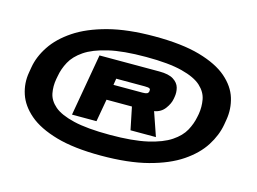

<svg xmlns="http://www.w3.org/2000/svg" viewBox="-85 -895 1211 905"><g transform="rotate(15 520.0 -442.0)"><path d="M466.5 -137.5Q335.5 -137.5 248.5 -162.5Q161.5 -187.5 112.5 -229.5Q63.5 -271.5 46.5 -323.2Q29.5 -375 39 -428.5L43.5 -455Q52.5 -508.5 86.8 -560.2Q121 -612 183.8 -654Q246.5 -696 341.5 -721Q436.5 -746 567.5 -746Q701.5 -746 788.8 -721Q876 -696 924.5 -654Q973 -612 988.8 -560.2Q1004.5 -508.5 995.5 -455L991 -428.5Q981.5 -375 948.5 -323.2Q915.5 -271.5 853.5 -229.5Q791.5 -187.5 696 -162.5Q600.5 -137.5 466.5 -137.5ZM482.5 -243Q593.5 -243 664.5 -259.2Q735.5 -275.5 776 -302.8Q816.5 -330 834.8 -363.5Q853 -397 859.5 -431.5L862.5 -446.5Q868.5 -482 862.2 -517Q856 -552 825.5 -580.2Q795 -608.5 730 -625.2Q665 -642 553.5 -642Q442 -642 370.8 -625.2Q299.5 -608.5 258.5 -580.5Q217.5 -552.5 198.8 -517.8Q180 -483 174 -447L171 -431.5Q164.5 -395.5 171 -361.8Q177.5 -328 208.5 -301.2Q239.5 -274.5 305.2 -258.8Q371 -243 482.5 -243ZM286 -289 339 -592H631Q677 -592 700.2 -577.2Q723.5 -562.5 729.8 -540Q736 -517.5 731.5 -493.5L730 -485Q726 -461 707.2 -435.8Q688.5 -410.5 655.5 -405L695.5 -289H571.5L549 -399H425L405.5 -289ZM438.5 -475H580Q595.5 -475 601.8 -478Q608 -481 610 -489V-493Q611.5 -499.5 606.5 -503Q601.5 -506.5 583 -506.5H443.5Z"/></g></svg>

Font: Anybody UltraExpanded ExtraBold
Style: Italic
Weight: 800
Width: 9
Italic angle: -10°
Designer: Tyler Finck
Foundry: Etcetera Type Company
Version: Version 1.010; ttfautohint (v1.8.3) -l 8 -r 50 -G 200 -x 14 